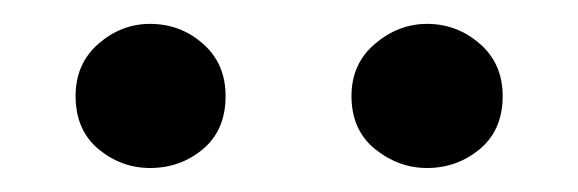

<svg xmlns="http://www.w3.org/2000/svg" viewBox="-20 -808 482 160"><path d="M105 -668Q81.1 -668 62 -683.8Q43 -699.7 43 -728Q43 -754.9 62 -771.5Q81.1 -788.1 105 -788.1Q130.4 -788.1 149.2 -771.5Q168 -754.9 168 -728Q168 -699.7 149.2 -683.8Q130.4 -668 105 -668ZM335.9 -668Q312 -668 292.5 -683.8Q272.9 -699.7 272.9 -728Q272.9 -754.9 292.5 -771.5Q312 -788.1 335.9 -788.1Q360.8 -788.1 379.9 -771.5Q398.9 -754.9 398.9 -728Q398.9 -699.7 379.9 -683.8Q360.8 -668 335.9 -668Z"/></svg>

Font: Source Han Serif TW SemiBold
Style: Regular
Weight: 600
Designer: Ryoko NISHIZUKA Ë•øÂ°öÊ∂ºÂ≠ê (kana & ideographs); Frank Grie√ühammer (Latin, Greek & Cyrillic); Wenlong ZHANG Âº†ÊñáÈæô 
Foundry: Adobe
Version: Version 2.003;hotconv 1.1.1;makeotfexe 2.6.0